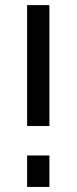

<svg xmlns="http://www.w3.org/2000/svg" viewBox="-20 -737 302 757"><path d="M86.9 0V-124H174.8V0ZM86.9 -240.2V-716.8H174.8V-240.2Z"/></svg>

Font: Raleway Medium
Style: Regular
Weight: 500
Designer: Matt McInerney, Pablo Impallari, Rodrigo Fuenzalida
Foundry: Matt McInerney, Pablo Impallari, Rodrigo Fuenzalida
Version: Version 3.000g; ttfautohint (v1.5) -l 8 -r 28 -G 28 -x 14 -D